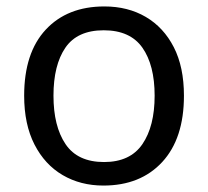

<svg xmlns="http://www.w3.org/2000/svg" viewBox="-20 -566 645 596"><path d="M551 -269Q551 -136 483.5 -63Q416 10 301 10Q230 10 174.5 -22.5Q119 -55 87 -117.5Q55 -180 55 -269Q55 -402 122 -474Q189 -546 304 -546Q377 -546 432.5 -513.5Q488 -481 519.5 -419.5Q551 -358 551 -269ZM146 -269Q146 -174 183.5 -118.5Q221 -63 303 -63Q384 -63 422 -118.5Q460 -174 460 -269Q460 -364 422 -418Q384 -472 302 -472Q220 -472 183 -418Q146 -364 146 -269Z"/></svg>

Font: Noto Sans Ogham
Style: Regular
Weight: 400
Designer: Monotype Design Team
Foundry: Monotype Imaging Inc.
Version: Version 2.001; ttfautohint (v1.8.4.7-5d5b)